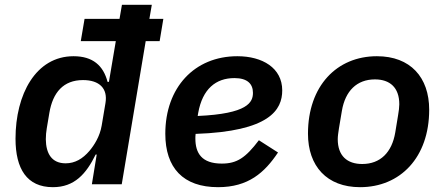

<svg xmlns="http://www.w3.org/2000/svg" viewBox="-20 -760 1840 792"><path d="M359 0H482.2L581 -590.2H638.5L653.8 -682.2H596.2L606.2 -740.1H483L473 -682.2H328.8L313.2 -590.2H457.7L429.3 -422.2H423.7C406.2 -489.7 362.6 -528.1 283.4 -528.1C127.5 -528.1 44 -370.7 44 -187.9C44 -63.6 90.9 12.1 198.2 12.1C287.3 12.1 335.6 -43 374.6 -122.5H378.9ZM169 -185.4C169 -201 170.5 -216.3 172.9 -230.5L183.6 -294.4C197.8 -378.6 241.5 -429.7 322.4 -429.7C389.9 -429.7 425.1 -395.2 415.1 -335.2L399.5 -242.2C392 -197.1 368.3 -160.5 349.1 -137.8C321 -104.8 289.1 -86.3 250.7 -86.3C193.2 -86.3 169.7 -126.8 169 -185.4Z M879.6 12.1C1004.3 12.1 1071.4 -47.9 1126.8 -131L1047.9 -181.5C992.9 -109 957.4 -85.2 894.9 -85.2C812.1 -85.2 785.9 -128.2 785.9 -188.6C785.9 -192.8 785.9 -198.9 786.9 -207.7C1092.7 -218 1144.2 -307.2 1144.2 -387.1C1144.2 -480.1 1062.1 -528.1 959.2 -528.1C781.6 -528.1 661.9 -398.4 661.9 -208.5C661.9 -67.8 735.1 12.1 879.6 12.1ZM795.5 -281.6 797.6 -294.4C815.3 -392.8 870 -437.9 947.1 -437.9C1001.1 -437.9 1023.4 -413.4 1023.4 -377.1C1023.4 -338.4 1002.8 -290.8 795.5 -281.6Z M1465.2 12.1C1631 12.1 1750.4 -110.4 1750.4 -307.5C1750.4 -441.1 1672.9 -528.1 1534.8 -528.1C1369.3 -528.1 1250.4 -405.5 1250.4 -208.5C1250.4 -74.9 1328.1 12.1 1465.2 12.1ZM1373.2 -186.1C1373.2 -198.2 1375.7 -214.5 1378.2 -230.8L1390.3 -302.9C1404.1 -384.6 1451.7 -432.5 1526.6 -432.5C1588.1 -432.5 1627.1 -399.1 1627.1 -329.9C1627.1 -317.8 1625 -301.5 1622.2 -285.2L1610.4 -213.4C1596.6 -131.4 1549 -83.5 1474.1 -83.5C1412.3 -83.5 1373.2 -116.8 1373.2 -186.1Z"/></svg>

Font: Margiela Mono Italic SmBold It
Style: Regular
Weight: 600
Designer: Mike Abbink, Paul van der Laan, Pieter van Rosmalen
Foundry: Bold Monday
Version: Version 2.003 2021